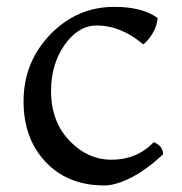

<svg xmlns="http://www.w3.org/2000/svg" viewBox="-20 -532 540 569"><path d="M404.8 -400.4Q337.9 -456.5 267.1 -456.5Q211.9 -456.5 171.4 -398.9Q131.3 -341.8 131.3 -262.2Q131.3 -168.5 190.4 -110.4Q242.7 -58.6 310.1 -58.6Q385.7 -58.6 436 -110.8Q463.4 -98.6 463.4 -74.7Q387.7 -3.9 318.8 13.7Q303.7 17.6 289.1 17.6Q178.7 17.6 112.8 -54.7Q49.8 -123.5 49.8 -231.4Q49.8 -347.7 128.9 -429.7Q208 -511.7 318.8 -511.7Q401.9 -511.7 447.3 -478.5Q444.8 -453.6 432.1 -432.9Q419.4 -412.1 404.8 -400.4Z"/></svg>

Font: Trykker
Style: Regular
Weight: 400
Designer: Magnus Gaarde
Foundry: Magnus Gaarde
Version: Version 1.001